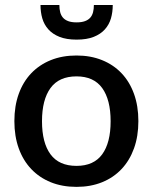

<svg xmlns="http://www.w3.org/2000/svg" viewBox="-20 -740 611 768"><path d="M286 -518Q342.5 -518 388.2 -499.5Q434 -481 466.2 -447Q498.5 -413 516 -364.5Q533.5 -316 533.5 -255.5Q533.5 -195 516 -146.5Q498.5 -98 466.2 -63.8Q434 -29.5 388.2 -11Q342.5 7.5 286 7.5Q229 7.5 183.2 -11Q137.5 -29.5 105 -63.8Q72.5 -98 55 -146.5Q37.5 -195 37.5 -255.5Q37.5 -316 55 -364.5Q72.5 -413 105 -447Q137.5 -481 183.2 -499.5Q229 -518 286 -518ZM286 -76.5Q355 -76.5 388.8 -122.8Q422.5 -169 422.5 -255Q422.5 -341 388.8 -387.8Q355 -434.5 286 -434.5Q216 -434.5 182 -387.8Q148 -341 148 -255Q148 -169 182 -122.8Q216 -76.5 286 -76.5ZM286.5 -581.5Q246 -581.5 218.2 -592.5Q190.5 -603.5 173.5 -622.5Q156.5 -641.5 149.2 -666.5Q142 -691.5 142 -720H217.5Q217.5 -704 220.8 -691.2Q224 -678.5 231.8 -669.5Q239.5 -660.5 252.8 -655.5Q266 -650.5 286.5 -650.5Q306.5 -650.5 320 -655.5Q333.5 -660.5 341.2 -669.5Q349 -678.5 352.2 -691.2Q355.5 -704 355.5 -720H431Q431 -691.5 423.8 -666.5Q416.5 -641.5 399.5 -622.5Q382.5 -603.5 354.8 -592.5Q327 -581.5 286.5 -581.5Z"/></svg>

Font: LatoLatin Semibold
Style: Regular
Weight: 600
Designer: Lukasz Dziedzic with Adam Twardoch and Botio Nikoltchev
Foundry: tyPoland Lukasz Dziedzic
Version: Version 2.015; 2015-08-06; http://www.latofonts.com/